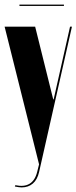

<svg xmlns="http://www.w3.org/2000/svg" viewBox="-29 -816 335 841"><path d="M251 -795.9V-790H56.2V-795.9ZM125 -699.2 204.1 -380.9H206.1L277.8 -699.2H286.1L142.1 -62Q134.8 -29.3 115 -12.2Q95.2 4.9 65.9 4.9Q55.7 4.9 36.1 1L38.1 -4.9Q115.2 11.7 133.8 -63L142.1 -96.2L-8.8 -699.2Z"/></svg>

Font: Moniqa Black Display
Style: Regular
Weight: 900
Designer: Rajesh Rajput
Foundry: Rajesh Rajput
Version: Version 1.000